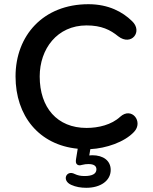

<svg xmlns="http://www.w3.org/2000/svg" viewBox="-20 -700 726 914"><path d="M391 194C459 194 507 160 507 109C507 65 472 39 419 39L405 40L410 10C485 6 572 -23 618 -72C664 -120 607 -194 552 -144C511 -106 449 -91 392 -91C252 -91 169 -188 169 -336C169 -467 252 -579 392 -579C463 -579 505 -558 543 -527C605 -479 662 -550 608 -600C564 -643 497 -680 401 -680C186 -680 54 -531 54 -336C54 -149 165 -10 350 8L342 57C340 70 341 78 347 83C354 88 360 88 370 85C382 82 391 81 401 81C427 81 439 90 439 106C439 128 418 138 383 138C363 138 350 135 335 128C296 108 272 159 319 180C341 190 365 194 391 194Z"/></svg>

Font: SN Pro Medium
Style: Regular
Weight: 500
Designer: Tobias Whetton
Foundry: Supernotes
Version: Version 1.003;Glyphs 3.3 (3324)